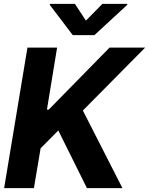

<svg xmlns="http://www.w3.org/2000/svg" viewBox="-20 -974 771 994"><path d="M1.4 0 122.1 -727.5H275.6L223 -406.6H232.4L547.1 -727.5H731.4L409 -401.8L613.9 0H430.1L281.8 -298.6L190.2 -206.1L155.5 0ZM367.8 -953.9 424.8 -867.2 510 -953.9H639.3L638.3 -948.6L468.8 -792H356.8L237.9 -948.6L238.9 -953.9Z"/></svg>

Font: Inter Tight
Style: Italic
Weight: 400
Italic angle: -9.39999°
Designer: Rasmus Andersson
Foundry: rsms
Version: Version 3.002